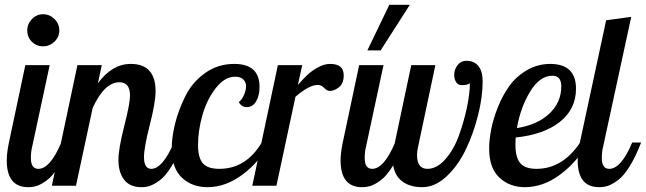

<svg xmlns="http://www.w3.org/2000/svg" viewBox="-20 -770 2678 796"><path d="M8 -105Q8 -136 17 -179L85 -500H186L113 -160Q108 -140 108 -115Q108 -70 139 -70Q188 -70 234 -179H271Q248 -120 223.5 -80.5Q199 -41 175.5 -23.5Q152 -6 134.5 0Q117 6 97 6Q8 6 8 -105ZM93 -644Q93 -671 112.5 -691Q132 -711 159 -711Q186 -711 206 -691Q226 -671 226 -644Q226 -617 206 -597.5Q186 -578 159 -578Q131 -578 112 -597Q93 -616 93 -644Z M195 0 301 -500H402L386 -425Q445 -505 522 -505Q625 -505 625 -392Q625 -346 601 -252Q577 -158 577 -119Q577 -70 607 -70Q654 -70 701 -179H738Q715 -119 690.5 -79.5Q666 -40 643 -23Q620 -6 603 0Q586 6 567 6Q518 6 494.5 -25Q471 -56 471 -107Q471 -153 495 -247Q519 -341 519 -374Q519 -429 475 -429Q413 -429 364 -322L295 0Z M692 -155Q692 -202 706 -258Q720 -314 748.5 -371.5Q777 -429 830 -467Q883 -505 951 -505Q1056 -505 1056 -410Q1056 -374 1042 -350Q1028 -326 1003 -326Q981 -326 970 -347Q982 -355 991 -375Q1000 -395 1000 -412Q1000 -430 988.5 -441Q977 -452 955 -452Q911 -452 874 -404Q837 -356 819 -292Q801 -228 801 -169Q801 -116 821 -93Q841 -70 889 -70Q1000 -70 1065 -179H1099Q1057 -100 986.5 -47Q916 6 840 6Q776 6 734 -33.5Q692 -73 692 -155Z M1026 0 1132 -500H1233L1215 -418Q1240 -446 1255.5 -460.5Q1271 -475 1297 -490Q1323 -505 1349 -505Q1405 -505 1405 -458Q1405 -424 1385.5 -408.5Q1366 -393 1347 -393Q1336 -393 1324 -405.5Q1312 -418 1297 -418Q1262 -418 1205 -369L1126 0Z M1392 -105Q1392 -136 1401 -179L1469 -500H1570L1497 -160Q1492 -140 1492 -115Q1492 -70 1523 -70Q1572 -70 1618 -179H1655Q1632 -120 1607.5 -80.5Q1583 -41 1559.5 -23.5Q1536 -6 1518.5 0Q1501 6 1481 6Q1392 6 1392 -105ZM1503 -561 1594 -750H1679L1558 -561Z M1608 -112Q1608 -136 1613 -160L1685 -500H1785L1713 -160Q1709 -144 1709 -127Q1709 -70 1752 -70Q1791 -70 1826 -109.5Q1861 -149 1882 -206.5Q1903 -264 1915.5 -323Q1928 -382 1928 -425Q1919 -417 1893 -417Q1879 -417 1871 -429.5Q1863 -442 1863 -460Q1863 -482 1877 -500Q1891 -518 1914 -518Q1946 -518 1963.5 -496Q1981 -474 1981 -433Q1981 -368 1962 -292.5Q1943 -217 1911 -150Q1879 -83 1831 -38.5Q1783 6 1731 6Q1673 6 1640.5 -24Q1608 -54 1608 -112Z M2008 -154Q2008 -190 2016.5 -234Q2025 -278 2044.5 -326.5Q2064 -375 2092 -414Q2120 -453 2164.5 -479Q2209 -505 2261 -505Q2368 -505 2368 -402Q2368 -318 2301.5 -265Q2235 -212 2118 -200Q2117 -189 2117 -169Q2117 -117 2137 -93.5Q2157 -70 2204 -70Q2312 -70 2385 -179H2417Q2375 -101 2304 -47.5Q2233 6 2156 6Q2093 6 2050.5 -33.5Q2008 -73 2008 -154ZM2123 -239Q2207 -252 2257 -298.5Q2307 -345 2307 -412Q2307 -456 2270 -456Q2218 -456 2178 -390.5Q2138 -325 2123 -239Z M2375 -105Q2375 -136 2384 -179L2493 -686L2597 -700L2480 -160Q2475 -140 2475 -115Q2475 -70 2506 -70Q2555 -70 2601 -179H2638Q2615 -120 2590.5 -80.5Q2566 -41 2542.5 -23.5Q2519 -6 2501.5 0Q2484 6 2464 6Q2375 6 2375 -105Z"/></svg>

Font: Lobster Two
Style: Italic
Weight: 400
Designer: Pablo Impallari
Foundry: Pablo Impallari. www.impallari.com
Version: Version 1.006